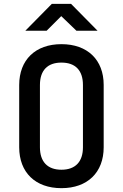

<svg xmlns="http://www.w3.org/2000/svg" viewBox="-20 -970 640 1000"><path d="M223 -810 299 -886 378 -810H488L350 -950H250L112 -810ZM300 10C436 10 520 -72 520 -203V-528C520 -658 436 -740 300 -740C164 -740 80 -658 80 -527V-203C80 -72 164 10 300 10ZM300 -86C227 -86 188 -128 188 -203V-527C188 -603 227 -644 300 -644C373 -644 412 -603 412 -527V-203C412 -128 373 -86 300 -86Z"/></svg>

Font: Tekne LDO SemiBold
Style: Regular
Weight: 600
Monospace: yes
Designer: Alessio Laiso, Mario Rullo, Paolo Rosset
Foundry: Alessio Laiso
Version: Version 1.000;hotconv 1.0.109;makeotfexe 2.5.65596